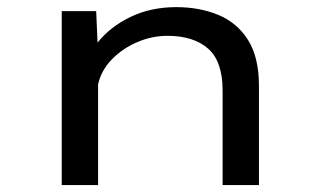

<svg xmlns="http://www.w3.org/2000/svg" viewBox="-20 -532 915 552"><path d="M157.5 0V-500H256.5L260.5 -409.5Q296.5 -455 355 -483.2Q413.5 -511.5 486.5 -511.5Q553.5 -511.5 607.5 -489.2Q661.5 -467 693 -417.2Q724.5 -367.5 724.5 -284.5V0H620V-271.5Q620 -356 578 -392.5Q536 -429 461.5 -429Q417 -429 374.8 -411Q332.5 -393 301.8 -361.5Q271 -330 262 -289.5V0Z"/></svg>

Font: Trispace SemiExpanded
Style: Regular
Weight: 400
Width: 6
Designer: Tyler Finck
Foundry: Etcetera Type Company
Version: Version 1.210; ttfautohint (v1.8.3)